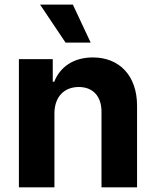

<svg xmlns="http://www.w3.org/2000/svg" viewBox="-20 -797 662 817"><path d="M211.6 -315.3C212 -385.7 253.9 -426.8 315 -426.8C375.7 -426.8 412.3 -387.1 411.9 -320.3V0H563.2V-347.3C563.2 -474.4 488.6 -552.6 375 -552.6C294 -552.6 235.4 -512.8 210.9 -449.2H204.5V-545.5H60.4V0H211.6ZM258.9 -615.8H365.8L290.1 -777.3H150.6Z"/></svg>

Font: Karasuma Gothic
Style: Bold
Weight: 700
Designer: Rasmus Andersson / Ryoko Nishizuka
Foundry: Genbu
Version: Version 1.00